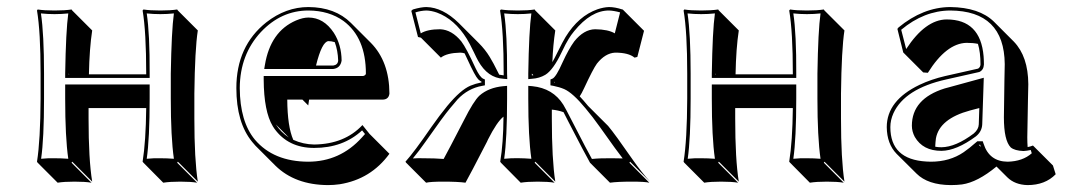

<svg xmlns="http://www.w3.org/2000/svg" viewBox="-20 -459 3029 545"><path d="M95.2 -250Q95.2 -369.1 85 -429.2L86.9 -432.1Q105 -429.2 134.8 -429.2Q164.6 -429.2 183.1 -432.1L185.1 -429.2L241.7 -372.6Q233.9 -321.8 232.4 -248H395V-250Q395 -369.1 384.8 -429.2L387.2 -432.1Q405.3 -429.2 435.1 -429.2Q464.4 -429.2 482.9 -432.1L484.9 -429.2L541.5 -372.6Q533.2 -318.8 531.7 -193.4V-122.6Q531.7 -6.3 541.5 56.6L484.9 0L482.9 2.9L539.6 59.6Q521.5 56.6 491.7 56.6Q462.4 56.6 443.4 59.6L387.2 2.9L384.8 0Q394 -57.6 395 -152.3H231.4V-122.6Q231.4 -6.3 241.7 56.6L185.1 0L183.1 2.9L239.7 59.6Q221.7 56.6 191.4 56.6Q161.6 56.6 143.6 59.6L86.9 2.9L85 0Q94.7 -61 95.2 -179.2ZM176.8 -248 174.8 -250V-248ZM105 -250V-179.2Q105 -65.4 96.7 -8.3Q116.2 -10.3 134.8 -9.8Q154.3 -9.8 173.8 -8.3Q165 -69.3 165 -179.2V-219.2H404.8V-179.2Q404.8 -65.4 396.5 -8.3Q416 -10.3 435.1 -9.8Q454.6 -9.8 473.6 -8.3Q464.8 -69.3 464.8 -179.2V-250Q466.8 -371.6 473.6 -420.9Q454.1 -418.9 435.1 -418.9Q415.5 -418.9 396.5 -420.9Q405.3 -362.3 404.8 -250V-237.8H165V-250Q167 -371.6 173.8 -420.9Q154.3 -418.9 134.8 -418.9Q115.2 -418.9 96.2 -420.9Q105 -361.8 105 -250Z M1008.8 -104 1028.8 -79.1 1085.4 -22.5Q1032.7 49.8 944.3 64Q927.2 66.4 911.1 66.4Q817.4 65.9 761.7 11.2L705.1 -45.4Q699.7 -51.3 695.8 -56.2Q650.9 -110.8 650.9 -209Q650.9 -328.1 735.8 -395.5Q791.5 -439 855.5 -439Q931.2 -438.5 976.1 -394L1032.7 -337.4Q1085 -284.2 1085.4 -193.4Q1083.5 -177.2 1067.4 -176.3H857.4Q855.5 -165 855 -159.7L838.4 -176.3H795.4Q795.9 -99.6 812.5 -62Q840.8 -49.3 871.6 -48.8Q958 -49.8 1008.8 -104ZM930.2 -339.4Q920.4 -342.3 912.1 -342.3Q893.6 -340.3 877 -272.9H925.8Q939 -274.9 939.9 -287.1Q939 -315.9 930.2 -339.4ZM799.8 -68.8 762.7 -106Q770.5 -94.2 779.3 -85.4Q789.1 -75.7 799.8 -68.8ZM1007.8 -88.9Q954.1 -39.1 871.6 -39.1Q798.3 -39.1 758.8 -93.8Q755.9 -97.7 754.4 -100.6Q729 -142.6 728.5 -232.9V-243.2H1010.7Q1018.1 -245.1 1018.6 -250Q1018.6 -352.1 955.1 -399.4Q914.6 -428.7 855.5 -429.2Q778.3 -429.2 720.7 -368.2Q661.1 -304.2 660.6 -209Q661.1 -113.8 703.6 -62.5Q756.3 -0.5 854.5 0Q945.3 0 1007.3 -68.8Q1012.2 -74.2 1016.1 -78.6ZM730 -263.2 731.9 -274.4Q747.6 -369.6 820.3 -400.9Q839.8 -409.2 855.5 -409.2Q898.9 -409.2 927.7 -365.7Q949.2 -332 949.7 -287.1Q946.3 -265.6 925.8 -263.2Z M1362.3 -56.6Q1313 39.1 1301.3 59.6Q1279.8 56.6 1238.3 56.6Q1202.1 56.6 1189.5 59.6L1132.8 2.9L1130.9 0Q1155.3 -26.9 1204.6 -98.6Q1227.5 -131.3 1249.5 -158.2Q1287.6 -204.1 1315.4 -215.8Q1329.6 -221.7 1346.7 -225.1V-227.1Q1341.3 -230 1337.4 -233.9Q1328.6 -242.7 1306.6 -291Q1302.2 -300.8 1298.8 -307.6Q1292 -309.6 1286.1 -309.6Q1248 -308.6 1231.4 -295.4L1174.8 -352.1L1166.5 -354L1147.5 -428.2L1151.9 -432.1Q1175.3 -439 1190.4 -439Q1236.8 -438 1282.2 -393.6L1338.9 -336.9Q1357.4 -318.4 1370.1 -297.4Q1378.9 -283.7 1397 -247.1Q1403.8 -245.6 1409.7 -245.1V-250Q1409.7 -369.1 1399.4 -429.2L1401.9 -432.1Q1419.9 -429.2 1449.7 -429.2Q1479.5 -429.2 1497.6 -432.1L1499.5 -429.2L1556.2 -372.6Q1549.8 -331.5 1547.9 -282.7Q1553.2 -291.5 1563.5 -312.5Q1577.1 -340.3 1585.4 -354Q1622.1 -413.6 1675.8 -432.6Q1693.4 -438.5 1708.5 -439Q1725.6 -439 1746.6 -432.1H1747.6L1751.5 -428.2L1808.1 -371.6L1789.1 -297.4L1781.2 -295.4Q1764.2 -309.6 1726.1 -309.6Q1697.8 -308.1 1674.3 -278.3Q1663.6 -263.7 1637.7 -208Q1630.9 -193.4 1625.5 -185.5Q1635.7 -174.8 1649.4 -158.2L1706.1 -101.6Q1725.1 -79.1 1777.3 -3.9Q1800.8 29.8 1825.2 56.6L1768.6 0L1766.6 2.9L1823.2 59.6Q1810.5 56.6 1774.4 56.6Q1732.9 56.6 1711.4 59.6L1654.8 2.9Q1641.1 -21 1593.8 -112.8Q1580.6 -138.7 1579.6 -140.6Q1564.5 -146 1546.4 -147.9V-122.6Q1546.4 -6.3 1556.2 56.6L1499.5 0L1497.6 2.9L1554.2 59.6Q1536.1 56.6 1506.3 56.6Q1476.6 56.6 1458 59.6L1401.9 2.9L1399.9 0Q1408.7 -52.7 1409.2 -127.9Q1390.6 -113.3 1365.2 -63Q1363.3 -59.1 1362.3 -56.6ZM1555.2 -224.6 1552.7 -227.1V-225.1Q1554.2 -224.6 1555.2 -224.6ZM1494.1 -245.6 1489.7 -250V-245.1Q1492.2 -245.6 1494.1 -245.6ZM1296.9 -117.7Q1324.2 -171.9 1340.8 -187.5Q1366.7 -210.4 1408.7 -214.4L1419.4 -215.3V-179.2Q1419.4 -65.4 1411.1 -8.3Q1430.7 -10.3 1449.7 -10Q1468.8 -9.8 1488.3 -8.3Q1479.5 -69.3 1479.5 -179.2V-215.3L1490.7 -214.4Q1549.8 -208.5 1579.1 -161.6Q1585.9 -150.4 1602.5 -117.7Q1650.4 -24.4 1660.2 -7.8Q1685.5 -10.3 1717.8 -9.8Q1732.9 -9.8 1747.6 -9.3Q1734.9 -24.9 1683.1 -98.1Q1662.6 -127 1642.1 -151.4Q1606 -195.3 1581.5 -206.1Q1567.9 -211.9 1550.8 -215.3L1542.5 -216.8V-233.4L1548.3 -235.8Q1558.6 -240.7 1576.7 -281.7Q1594.2 -319.8 1609.9 -341.3Q1637.2 -375.5 1669.4 -376Q1706.5 -375.5 1725.1 -364.3L1740.2 -423.8Q1722.7 -428.7 1708.5 -429.2Q1657.7 -429.2 1609.9 -370.6Q1600.6 -359.4 1594.2 -348.6Q1586.4 -336.4 1574.2 -310.5Q1550.3 -260.3 1527.8 -246.6Q1511.2 -236.8 1490.2 -235.4L1479.5 -234.4V-250Q1481.4 -371.6 1488.3 -420.9Q1468.8 -418.9 1449.7 -418.9Q1430.2 -418.9 1411.1 -420.9Q1419.9 -362.3 1419.4 -250L1419.9 -234.4L1409.2 -235.4Q1364.3 -237.8 1337.4 -286.1Q1333 -293.9 1325.2 -310.5Q1312.5 -336.9 1305.2 -348.6Q1270.5 -404.8 1220.2 -423.3Q1204.6 -428.7 1190.4 -429.2Q1174.3 -428.7 1159.2 -423.8L1174.3 -364.3Q1193.4 -376 1229.5 -376Q1262.7 -374.5 1289.6 -341.3Q1303.7 -322.8 1330.1 -265.1Q1341.8 -240.7 1351.1 -235.8L1356.4 -233.4V-216.8L1348.6 -215.3Q1308.1 -208 1278.8 -176.8Q1270 -167 1257.3 -151.4Q1238.8 -129.4 1187.5 -56.2Q1169.4 -30.3 1151.9 -9.3Q1167 -10.3 1181.6 -9.8Q1214.4 -9.8 1239.3 -7.8Q1250.5 -27.8 1296.9 -117.7Z M1930.7 -250Q1930.7 -369.1 1920.4 -429.2L1922.4 -432.1Q1940.4 -429.2 1970.2 -429.2Q2000 -429.2 2018.6 -432.1L2020.5 -429.2L2077.1 -372.6Q2069.3 -321.8 2067.9 -248H2230.5V-250Q2230.5 -369.1 2220.2 -429.2L2222.7 -432.1Q2240.7 -429.2 2270.5 -429.2Q2299.8 -429.2 2318.4 -432.1L2320.3 -429.2L2377 -372.6Q2368.7 -318.8 2367.2 -193.4V-122.6Q2367.2 -6.3 2377 56.6L2320.3 0L2318.4 2.9L2375 59.6Q2356.9 56.6 2327.1 56.6Q2297.9 56.6 2278.8 59.6L2222.7 2.9L2220.2 0Q2229.5 -57.6 2230.5 -152.3H2066.9V-122.6Q2066.9 -6.3 2077.1 56.6L2020.5 0L2018.6 2.9L2075.2 59.6Q2057.1 56.6 2026.9 56.6Q1997.1 56.6 1979 59.6L1922.4 2.9L1920.4 0Q1930.2 -61 1930.7 -179.2ZM2012.2 -248 2010.3 -250V-248ZM1940.4 -250V-179.2Q1940.4 -65.4 1932.1 -8.3Q1951.7 -10.3 1970.2 -9.8Q1989.7 -9.8 2009.3 -8.3Q2000.5 -69.3 2000.5 -179.2V-219.2H2240.2V-179.2Q2240.2 -65.4 2231.9 -8.3Q2251.5 -10.3 2270.5 -9.8Q2290 -9.8 2309.1 -8.3Q2300.3 -69.3 2300.3 -179.2V-250Q2302.2 -371.6 2309.1 -420.9Q2289.6 -418.9 2270.5 -418.9Q2251 -418.9 2231.9 -420.9Q2240.7 -362.3 2240.2 -250V-237.8H2000.5V-250Q2002.4 -371.6 2009.3 -420.9Q1989.7 -418.9 1970.2 -418.9Q1950.7 -418.9 1931.6 -420.9Q1940.4 -361.8 1940.4 -250Z M2762.2 -47.9H2758.3L2764.2 -42Q2763.2 -45.4 2762.2 -47.9ZM2634.8 -42.5Q2643.1 -41 2652.3 -41Q2692.9 -41.5 2744.1 -80.1Q2757.8 -91.8 2758.3 -106L2759.8 -152.3L2733.9 -145.5Q2647 -122.1 2636.7 -66.4Q2635.3 -56.2 2634.8 -45.4Q2634.8 -43.5 2634.8 -42.5ZM2897 -41.5Q2904.8 -43 2912.1 -45.9L2968.8 10.7L2976.6 35.6Q2946.8 66.4 2896.5 66.4Q2860.8 65.4 2839.4 44.4L2808.6 13.7Q2754.9 58.1 2710.9 64.5Q2696.3 66.4 2678.7 66.4Q2613.8 65.9 2581.5 33.7L2524.9 -22.5Q2497.6 -50.8 2497.1 -98.1Q2497.1 -173.8 2590.3 -218.3Q2623 -233.9 2663.1 -243.2L2756.3 -264.2Q2762.7 -268.1 2763.2 -275.9Q2763.2 -310.5 2755.9 -334.5Q2742.2 -337.4 2723.6 -337.4Q2666 -335.9 2613.8 -252.4L2600.6 -253.4L2543.9 -310.1L2527.3 -377L2530.3 -380.9Q2600.1 -438.5 2677.2 -439Q2759.8 -438 2801.3 -397.5L2857.9 -340.8Q2898.4 -298.8 2898.9 -220.2Q2898.9 -215.8 2897.9 -174.8Q2896 -87.9 2896 -69.3Q2896 -53.7 2897 -41.5ZM2769.5 -58.1 2772 -50.8Q2788.1 -0.5 2840.3 0Q2882.8 -1 2908.7 -23.9L2905.8 -33.2Q2894.5 -30.8 2885.3 -30.3Q2860.4 -31.2 2849.1 -40.5Q2829.6 -60.1 2829.6 -126Q2829.6 -144 2831.1 -231.9Q2832 -272.5 2832 -276.9Q2830.6 -428.2 2677.2 -429.2Q2603 -428.7 2538.1 -374.5L2552.2 -319.8Q2606.9 -403.3 2667 -403.8Q2763.2 -403.8 2772 -299.3Q2772.9 -287.6 2772.9 -275.9Q2772 -259.8 2759.3 -254.4H2758.8L2665.5 -233.4Q2547.9 -207 2516.1 -137.7Q2507.3 -118.2 2507.3 -98.1Q2507.3 -6.3 2609.4 -0.5Q2616.2 0 2622.1 0Q2675.8 0 2715.3 -26.9Q2731 -37.6 2751.5 -55.7L2754.4 -58.1ZM2772.5 -238.3 2768.1 -106Q2767.1 -85.4 2750 -71.8Q2694.8 -31.2 2652.3 -30.8Q2599.6 -30.8 2576.7 -70.3Q2568.4 -85.9 2568.4 -102.1Q2568.4 -178.7 2661.6 -208Q2668.5 -210 2674.3 -211.4Z"/></svg>

Font: Linux Biolinum Shadow O
Style: Regular
Weight: 400
Designer: Philipp H. Poll
Foundry: Philipp H. Poll
Version: Version 1.0.4